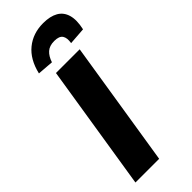

<svg xmlns="http://www.w3.org/2000/svg" viewBox="-300 -976 1013 1013"><g transform="rotate(-45 207.0 -469.5)"><path d="M31 0 143 -705H320L208 0ZM168 -760 78 -767Q98 -852 151.5 -895.5Q205 -939 281 -939Q333 -939 365.5 -920.5Q398 -902 409 -863.5Q420 -825 407 -767L311 -760Q317 -794 305 -812.5Q293 -831 256 -831Q220 -831 199.5 -812.5Q179 -794 168 -760Z"/></g></svg>

Font: Nunito Sans 7pt Condensed Black
Style: Italic
Weight: 900
Width: 3
Italic angle: -9°
Designer: Vernon Adams
Foundry: Vernon Adams
Version: Version 3.101;gftools[0.9.27]